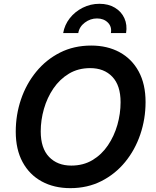

<svg xmlns="http://www.w3.org/2000/svg" viewBox="-20 -976 815 1006"><path d="M348.6 9.8Q263.2 9.8 198.7 -25.4Q134.3 -60.5 98.4 -126.7Q62.5 -192.9 62.5 -286.1Q62.5 -374.5 90.1 -455.6Q117.7 -536.6 169.7 -600.1Q221.7 -663.6 294.4 -700.4Q367.2 -737.3 458 -737.3Q542.5 -737.3 606.7 -702.4Q670.9 -667.5 706.8 -601.3Q742.7 -535.2 742.7 -441.4Q742.7 -353 715.1 -271.7Q687.5 -190.4 635.7 -127.2Q584 -64 511.2 -27.1Q438.5 9.8 348.6 9.8ZM353.5 -108.4Q416.5 -108.4 464.6 -137.2Q512.7 -166 545.4 -214.4Q578.1 -262.7 595 -321.5Q611.8 -380.4 611.8 -440.4Q611.8 -528.3 568.6 -573.7Q525.4 -619.1 452.6 -619.1Q389.6 -619.1 341.3 -590.1Q293 -561 260 -512.7Q227.1 -464.4 210.2 -405.5Q193.4 -346.7 193.4 -287.6Q193.4 -199.2 237.1 -153.8Q280.8 -108.4 353.5 -108.4ZM501 -956.1Q548.3 -956.1 582.3 -935.5Q616.2 -915 631.8 -880.4Q647.5 -845.7 640.6 -802.7H561Q566.9 -835.9 545.2 -857.7Q523.4 -879.4 488.3 -879.4Q453.6 -879.4 424.6 -857.7Q395.5 -835.9 390.1 -802.7H311Q318.4 -845.7 345.5 -880.4Q372.6 -915 413.3 -935.5Q454.1 -956.1 501 -956.1Z"/></svg>

Font: Inter Semi Bold
Style: Italic
Weight: 600
Italic angle: -9.39999°
Designer: Rasmus Andersson
Foundry: rsms
Version: Version 4.000;git-3c8e0fc